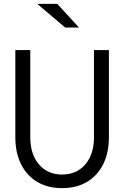

<svg xmlns="http://www.w3.org/2000/svg" viewBox="-20 -958 640 989"><path d="M300 11Q225.8 11 171.9 -21Q118 -53 88.5 -112Q59 -171 59 -251V-700H136V-251Q136 -163.5 180.5 -111.2Q225 -59 300 -59Q375 -59 419.5 -111.2Q464 -163.5 464 -251V-700H541V-251Q541 -171 511.5 -112Q482 -53 428.1 -21Q374.2 11 300 11ZM316 -816 172 -938H275L387 -816Z"/></svg>

Font: Red Hat Mono
Style: Regular
Weight: 300
Monospace: yes
Designer: Pentagram, MCKL
Foundry: Pentagram, MCKL
Version: Version 1.023